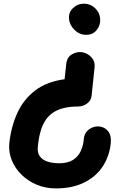

<svg xmlns="http://www.w3.org/2000/svg" viewBox="-20 -1024 644 1042"><path d="M493.5 -660.5 477 -503.5Q474 -478 452.2 -462Q430.5 -446 405 -446Q359 -446 324.5 -437.2Q290 -428.5 265.5 -411.2Q241 -394 224.8 -368Q208.5 -342 199 -307.2Q189.5 -272.5 185.5 -229Q181.5 -198 194.8 -177.8Q208 -157.5 235.5 -147.8Q263 -138 301 -138Q348 -138 376.2 -156Q404.5 -174 418.2 -204Q432 -234 435 -270.5Q437 -296 452.5 -312.2Q468 -328.5 489.2 -334.8Q510.5 -341 530 -335.5Q554.5 -329.5 569.8 -307.8Q585 -286 581 -246Q573.5 -175 536.8 -119.8Q500 -64.5 436 -33Q372 -1.5 283 -1.5Q228 -1.5 180.2 -21.2Q132.5 -41 97.2 -75.5Q62 -110 44 -154.2Q26 -198.5 30.5 -247Q40.5 -337.5 74.2 -411.2Q108 -485 171 -533Q234 -581 330.5 -594L339 -672.5Q342 -712.5 370.5 -729.2Q399 -746 430 -740Q457.5 -733.5 477 -712.2Q496.5 -691 493.5 -660.5ZM354.5 -923.5Q351.5 -956 376 -980Q400.5 -1004 436.5 -1004Q470.5 -1004 496 -979.8Q521.5 -955.5 523.5 -922Q526.5 -889 505.5 -862Q484.5 -835 448 -835Q411 -835 383.8 -862.2Q356.5 -889.5 354.5 -923.5Z"/></svg>

Font: Edu NSW ACT Hand Pre
Style: Regular
Weight: 400
Designer: Tina and Corey Anderson, Eben Sorkin, Mirko Velimirovic
Foundry: Sorkin Type Co.
Version: Version 2.000